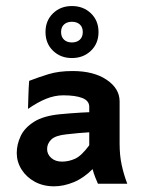

<svg xmlns="http://www.w3.org/2000/svg" viewBox="-20 -621 481 649"><path d="M162.6 8.8Q126 8.8 97.4 -6.8Q68.8 -22.5 52.7 -48.3Q36.6 -74.2 36.6 -104Q36.6 -132.3 49.6 -160.4Q62.5 -188.5 94.5 -209Q126.5 -229.5 183.1 -234.9Q195.8 -236.3 216.1 -237.8Q236.3 -239.3 255.4 -240.5Q274.4 -241.7 281.7 -241.7V-259.8Q281.7 -280.3 258.5 -289.6Q235.4 -298.8 193.8 -298.8Q165 -298.8 136 -287.1Q106.9 -275.4 74.7 -252.9Q75.2 -265.1 75.9 -295.2Q76.7 -325.2 78.6 -347.7Q109.9 -359.9 144.3 -370.4Q178.7 -380.9 225.1 -380.9Q296.9 -380.9 340.6 -351.3Q384.3 -321.8 384.3 -278.3V-135.3Q384.3 -95.7 391.4 -63.2Q398.4 -30.8 410.2 0H311Q307.6 -7.8 302.2 -21Q296.9 -34.2 293 -49.3Q262.2 -18.6 228.5 -4.9Q194.8 8.8 162.6 8.8ZM189.5 -74.7Q212.4 -74.7 233.9 -84.5Q255.4 -94.2 281.7 -129.9V-173.8Q271 -173.3 245.1 -171.1Q219.2 -168.9 205.1 -167Q167 -163.1 153.1 -149.2Q139.2 -135.3 139.2 -117.2Q139.2 -99.6 153.1 -87.2Q167 -74.7 189.5 -74.7ZM223.1 -424.8Q184.6 -424.8 159.2 -449.5Q133.8 -474.1 133.8 -512.7Q133.8 -551.3 159.2 -575.9Q184.6 -600.6 223.1 -600.6Q261.7 -600.6 287.4 -575.9Q313 -551.3 313 -512.7Q313 -474.1 287.4 -449.5Q261.7 -424.8 223.1 -424.8ZM223.1 -477.5Q239.7 -477.5 249.8 -486.8Q259.8 -496.1 259.8 -512.7Q259.8 -529.3 249.8 -538.3Q239.7 -547.4 223.1 -547.4Q206.5 -547.4 196.5 -538.3Q186.5 -529.3 186.5 -512.7Q186.5 -496.1 196.5 -486.8Q206.5 -477.5 223.1 -477.5Z"/></svg>

Font: Harmattan
Style: Bold
Weight: 700
Designer: George W. Nuss III and SIL International
Foundry: SIL International
Version: Version 4.000